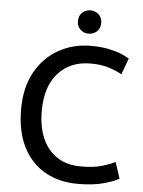

<svg xmlns="http://www.w3.org/2000/svg" viewBox="-60 -939 744 1001"><g transform="rotate(5 312.0 -438.5)"><path d="M385 15Q287 15 213 -27Q139 -69 98 -150Q57 -231 57 -347Q57 -463 102.5 -543.5Q148 -624 224 -666Q300 -708 391 -708Q446 -708 487 -699Q528 -690 554.5 -678.5Q581 -667 593 -659L562 -574Q534 -590 493.5 -603Q453 -616 398 -616Q291 -616 228 -545.5Q165 -475 165 -347Q165 -267 190.5 -206.5Q216 -146 267 -111.5Q318 -77 394 -77Q461 -77 504 -90Q547 -103 572 -116L600 -31Q578 -17 522 -1Q466 15 385 15ZM373 -770Q348 -770 330 -786.5Q312 -803 312 -831Q312 -859 330 -875.5Q348 -892 373 -892Q398 -892 416 -875.5Q434 -859 434 -831Q434 -803 416 -786.5Q398 -770 373 -770Z"/></g></svg>

Font: Ubuntu Sans Medium
Style: Regular
Weight: 500
Designer: Dalton Maag Ltd
Foundry: Dalton Maag Ltd
Version: Version 1.006; ttfautohint (v1.8.4.7-5d5b)